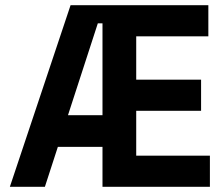

<svg xmlns="http://www.w3.org/2000/svg" viewBox="-20 -720 861 740"><path d="M789 0H375V-154H203L153 0H18L252 -700H783V-580H505V-413H755V-293H505V-120H789ZM242 -276H375V-630H357Z"/></svg>

Font: Rootstock Sans Headline
Style: Bold
Weight: 700
Designer: Florian Karsten
Foundry: Florian Karsten
Version: Version 2.000;FEAKit 1.0